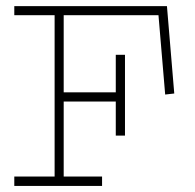

<svg xmlns="http://www.w3.org/2000/svg" viewBox="-20 -610 640 630"><path d="M26.9 0H314.9V-30.8H189V-276.9H359.9V-165H390.1V-430.2H359.9V-307.1H189V-560.1H500L522 -299.8L551.8 -303.2L527.8 -589.8H26.9V-560.1H159.2V-30.8H26.9Z"/></svg>

Font: Compagnon Light
Style: Regular
Weight: 400
Designer: Juliette Duhe, Lea Pradine
Foundry: Velvetyne Type Foundry
Version: Version 1.000;PS 001.000;hotconv 1.0.88;makeotf.lib2.5.64775